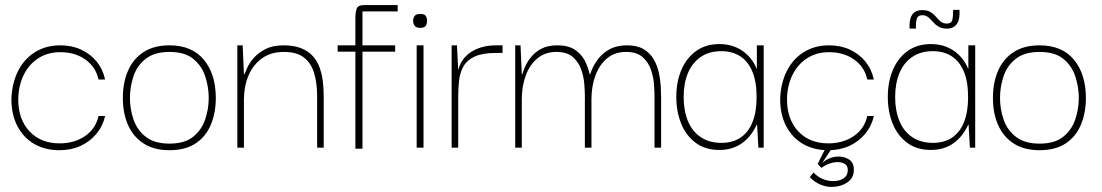

<svg xmlns="http://www.w3.org/2000/svg" viewBox="-20 -583 4352 758"><path d="M215 10Q158 10 115.5 -14.5Q73 -39 49 -84.5Q25 -130 25 -192Q27 -254 51 -302Q75 -350 118 -377Q161 -404 218 -404Q264 -404 300.5 -387Q337 -370 361.5 -340Q386 -310 395 -269H369Q358 -319 317 -348Q276 -377 218 -377Q169 -377 132 -353.5Q95 -330 74 -288Q53 -246 52 -191Q52 -112 96.5 -64.5Q141 -17 215 -17Q274 -17 316 -46Q358 -75 369 -125H395Q386 -85 360.5 -54.5Q335 -24 298 -7Q261 10 215 10Z M649 10Q588 10 547 -16.5Q506 -43 485.5 -89.5Q465 -136 465 -196Q465 -257 485.5 -304Q506 -351 547 -377.5Q588 -404 649 -404Q738 -404 785 -347Q832 -290 832 -196Q832 -138 812.5 -91Q793 -44 752.5 -17Q712 10 649 10ZM649 -16Q709 -16 742.5 -43Q776 -70 790 -111.5Q804 -153 804 -196Q804 -240 790 -282Q776 -324 742.5 -351Q709 -378 649 -378Q590 -378 555.5 -351Q521 -324 507 -282Q493 -240 493 -196Q493 -153 507 -111.5Q521 -70 555.5 -43Q590 -16 649 -16Z M917 0V-404H938L943 -290H945Q948 -298 956.5 -316.5Q965 -335 982.5 -355Q1000 -375 1028.5 -389.5Q1057 -404 1099 -404Q1140 -404 1168 -393Q1196 -382 1214 -362.5Q1232 -343 1241.5 -317Q1251 -291 1254.5 -262Q1258 -233 1258 -202V0H1232V-202Q1232 -257 1219.5 -296.5Q1207 -336 1178.5 -357Q1150 -378 1101 -378Q1049 -378 1014 -352.5Q979 -327 961 -284.5Q943 -242 943 -190V0Z M1383 4V-516Q1383 -531 1387.5 -547Q1392 -563 1417 -563H1550V-538H1411V4ZM1313 -379V-404H1540V-379Z M1625 0V-404H1652V0ZM1639 -473Q1623 -473 1617 -481.5Q1611 -490 1611 -501Q1611 -512 1617 -520Q1623 -528 1639 -528Q1656 -528 1661 -520Q1666 -512 1666 -501Q1666 -490 1661 -481.5Q1656 -473 1639 -473Z M1763 0V-404H1784L1790 -288L1789 -202V0ZM1789 -202 1786 -289Q1789 -315 1800.5 -336Q1812 -357 1831.5 -372Q1851 -387 1878 -395.5Q1905 -404 1939 -404H1964V-374H1939Q1885 -374 1854.5 -360Q1824 -346 1810 -321.5Q1796 -297 1792.5 -266Q1789 -235 1789 -202Z M2014 0V-404H2035L2040 -290H2042Q2045 -301 2053 -319.5Q2061 -338 2076.5 -357.5Q2092 -377 2117 -390.5Q2142 -404 2181 -404Q2223 -404 2249 -387Q2275 -370 2288.5 -344Q2302 -318 2308 -290H2310Q2313 -301 2322 -319.5Q2331 -338 2347.5 -357.5Q2364 -377 2390.5 -390.5Q2417 -404 2456 -404Q2496 -404 2521.5 -388.5Q2547 -373 2561 -348.5Q2575 -324 2581 -296.5Q2587 -269 2588.5 -243.5Q2590 -218 2590 -202V0H2564V-202Q2564 -220 2562 -249Q2560 -278 2550 -307.5Q2540 -337 2517 -357.5Q2494 -378 2452 -378Q2407 -378 2376.5 -352.5Q2346 -327 2330.5 -284.5Q2315 -242 2315 -190V0H2289V-202Q2289 -220 2287 -249Q2285 -278 2275 -307.5Q2265 -337 2242 -357.5Q2219 -378 2177 -378Q2132 -378 2101.5 -352.5Q2071 -327 2055.5 -284.5Q2040 -242 2040 -190V0Z M2820 9Q2764 9 2726 -19.5Q2688 -48 2669 -95.5Q2650 -143 2650 -200Q2650 -260 2670 -307Q2690 -354 2728 -381.5Q2766 -409 2820 -409Q2847 -409 2870 -402Q2893 -395 2911.5 -382Q2930 -369 2944 -351.5Q2958 -334 2967 -312H2968V-404H2995V0H2974L2969 -90H2967Q2957 -68 2943 -50Q2929 -32 2910.5 -18.5Q2892 -5 2869.5 2Q2847 9 2820 9ZM2828 -19Q2873 -19 2904 -40Q2935 -61 2951 -101.5Q2967 -142 2967 -199Q2967 -261 2950 -301Q2933 -341 2902 -361Q2871 -381 2828 -381Q2779 -381 2745.5 -357.5Q2712 -334 2695.5 -293.5Q2679 -253 2679 -200Q2679 -146 2696 -105Q2713 -64 2746.5 -41.5Q2780 -19 2828 -19Z M3250 10Q3193 10 3150.5 -14.5Q3108 -39 3084 -84.5Q3060 -130 3060 -192Q3062 -254 3086 -302Q3110 -350 3153 -377Q3196 -404 3253 -404Q3299 -404 3335.5 -387Q3372 -370 3396.5 -340Q3421 -310 3430 -269H3404Q3393 -319 3352 -348Q3311 -377 3253 -377Q3204 -377 3167 -353.5Q3130 -330 3109 -288Q3088 -246 3087 -191Q3087 -112 3131.5 -64.5Q3176 -17 3250 -17Q3309 -17 3351 -46Q3393 -75 3404 -125H3430Q3421 -85 3395.5 -54.5Q3370 -24 3333 -7Q3296 10 3250 10ZM3177 116 3192 98Q3206 114 3227 123Q3248 132 3269 132Q3294 132 3310.5 121Q3327 110 3327 88Q3327 71 3315 64Q3303 57 3287 57Q3272 57 3254.5 63Q3237 69 3223 80L3208 64L3245 -9L3266 0L3225 62Q3236 50 3254 42.5Q3272 35 3291 35Q3314 35 3332.5 47Q3351 59 3351 87Q3351 120 3324.5 137.5Q3298 155 3263 155Q3241 155 3217.5 145Q3194 135 3177 116Z M3655 9Q3599 9 3561 -19.5Q3523 -48 3504 -95.5Q3485 -143 3485 -200Q3485 -260 3505 -307Q3525 -354 3563 -381.5Q3601 -409 3655 -409Q3682 -409 3705 -402Q3728 -395 3746.5 -382Q3765 -369 3779 -351.5Q3793 -334 3802 -312H3803V-404H3830V0H3809L3804 -90H3802Q3792 -68 3778 -50Q3764 -32 3745.5 -18.5Q3727 -5 3704.5 2Q3682 9 3655 9ZM3663 -19Q3708 -19 3739 -40Q3770 -61 3786 -101.5Q3802 -142 3802 -199Q3802 -261 3785 -301Q3768 -341 3737 -361Q3706 -381 3663 -381Q3614 -381 3580.5 -357.5Q3547 -334 3530.5 -293.5Q3514 -253 3514 -200Q3514 -146 3531 -105Q3548 -64 3581.5 -41.5Q3615 -19 3663 -19ZM3571 -470Q3570 -487 3572 -500Q3574 -513 3580 -523Q3586 -533 3596 -538Q3606 -543 3621 -543Q3642 -543 3654.5 -535Q3667 -527 3675.5 -516.5Q3684 -506 3693.5 -498Q3703 -490 3718 -490Q3736 -490 3739.5 -504Q3743 -518 3743 -544H3768Q3769 -528 3767 -514Q3765 -500 3759 -490.5Q3753 -481 3743 -475.5Q3733 -470 3718 -470Q3698 -470 3685 -478Q3672 -486 3663 -496.5Q3654 -507 3644.5 -515Q3635 -523 3621 -523Q3604 -523 3599.5 -509Q3595 -495 3596 -470Z M4084 10Q4023 10 3982 -16.5Q3941 -43 3920.5 -89.5Q3900 -136 3900 -196Q3900 -257 3920.5 -304Q3941 -351 3982 -377.5Q4023 -404 4084 -404Q4173 -404 4220 -347Q4267 -290 4267 -196Q4267 -138 4247.5 -91Q4228 -44 4187.5 -17Q4147 10 4084 10ZM4084 -16Q4144 -16 4177.5 -43Q4211 -70 4225 -111.5Q4239 -153 4239 -196Q4239 -240 4225 -282Q4211 -324 4177.5 -351Q4144 -378 4084 -378Q4025 -378 3990.5 -351Q3956 -324 3942 -282Q3928 -240 3928 -196Q3928 -153 3942 -111.5Q3956 -70 3990.5 -43Q4025 -16 4084 -16Z"/></svg>

Font: Darker Grotesque Light Light
Style: Regular
Weight: 300
Version: Version 1.000;gftools[0.9.28]